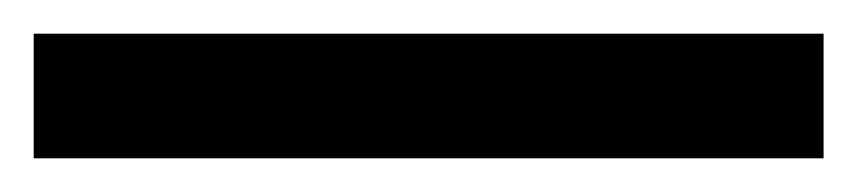

<svg xmlns="http://www.w3.org/2000/svg" viewBox="-23 -920 509 114"><path d="M466 -826V-900H-3V-826Z"/></svg>

Font: Noto Sans Malayalam UI Condensed Medium
Style: Regular
Weight: 500
Width: 3
Designer: Jelle Bosma - Monotype Design Team
Foundry: Monotype Imaging Inc.
Version: Version 2.104